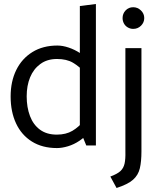

<svg xmlns="http://www.w3.org/2000/svg" viewBox="-20 -725 798 957"><path d="M378 -78 410 0H458V-705L378 -695ZM401 -126Q373 -92 341 -73Q309 -54 263 -54Q213 -54 179.5 -78.5Q146 -103 129.5 -146.5Q113 -190 113 -245Q113 -298 130 -339.5Q147 -381 181 -406Q215 -431 264 -431Q312 -431 343.5 -412.5Q375 -394 403 -363L427 -417Q407 -442 379.5 -460Q352 -478 322 -488Q292 -498 266 -498Q194 -498 141.5 -465.5Q89 -433 61 -376Q33 -319 33 -244Q33 -168 60 -110Q87 -52 139 -19.5Q191 13 264 13Q289 13 319 4Q349 -5 377 -24Q405 -43 426 -69Z M644 -581Q630 -581 617.5 -588Q605 -595 598 -607.5Q591 -620 591 -635Q591 -657 606 -673Q621 -689 644 -689Q666 -689 682.5 -673Q699 -657 699 -635Q699 -613 683 -597Q667 -581 644 -581ZM685 -485V30Q685 80 677 114Q669 148 643 171Q617 194 561 212L530 155Q565 142 580.5 127.5Q596 113 601 90Q606 67 605 30V-485Z"/></svg>

Font: Catamaran Thin
Style: Regular
Weight: 400
Version: Version 2.000